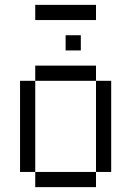

<svg xmlns="http://www.w3.org/2000/svg" viewBox="-20 -770 540 790"><path d="M375 -687.5H125V-750H375ZM62.5 -437.5H125V-62.5H62.5ZM125 -62.5H375V0H125ZM125 -500H375V-437.5H125ZM250 -625H312.5V-562.5H250ZM375 -437.5H437.5V-62.5H375Z"/></svg>

Font: ChillBitmapSE 16px
Style: Regular
Weight: 400
Designer: Designed by Warren2060
Foundry: ChillType
Version: Version 1.000